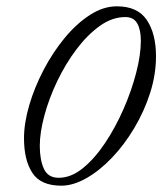

<svg xmlns="http://www.w3.org/2000/svg" viewBox="-20 -572 514 608"><path d="M174 16Q109 16 82.5 -24.5Q56 -65 56 -134Q56 -182 72.5 -238.5Q89 -295 118 -350.5Q147 -406 184.5 -451.5Q222 -497 264.5 -524.5Q307 -552 350 -552Q416 -552 445 -508.5Q474 -465 474 -394Q474 -336 455.5 -278Q437 -220 405.5 -167Q374 -114 335 -73Q296 -32 254 -8Q212 16 174 16ZM166 -9Q205 -9 242.5 -39.5Q280 -70 313 -119.5Q346 -169 371.5 -227.5Q397 -286 411.5 -342.5Q426 -399 426 -443Q426 -478 414.5 -498Q403 -518 377 -518Q335 -518 295.5 -489.5Q256 -461 221.5 -415Q187 -369 161 -314.5Q135 -260 120.5 -206Q106 -152 106 -110Q106 -66 119 -37.5Q132 -9 166 -9Z"/></svg>

Font: Birthstone
Style: Regular
Weight: 400
Designer: Robert E. Leuschke
Foundry: Robert E. Leuschke
Version: Version 1.013; ttfautohint (v1.8.3)